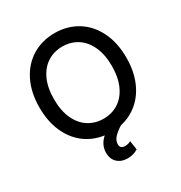

<svg xmlns="http://www.w3.org/2000/svg" viewBox="-209 -866 1153 1221"><g transform="rotate(-30 367.5 -255.5)"><path d="M441.4 2Q404.8 24.9 384 47.6Q363.3 70.3 363.3 96.7Q363.3 129.9 398.4 129.9Q421.9 129.9 441.4 119.1L451.2 184.6Q417 206.1 375 206.1Q328.6 206.1 300 179.4Q271.5 152.8 271.5 105.5Q271.5 78.6 283.4 53.2Q295.4 27.8 319.8 6.3Q239.7 -4.9 178.5 -51.3Q117.2 -97.7 83 -175.3Q48.8 -252.9 48.8 -353.5Q48.8 -464.4 89.8 -546.6Q130.9 -628.9 203.4 -672.9Q275.9 -716.8 368.2 -716.8Q459.5 -716.8 532 -672.9Q604.5 -628.9 645.5 -546.6Q686.5 -464.4 686.5 -353.5Q686.5 -258.3 655.8 -183.6Q625 -108.9 569.6 -61.5Q514.2 -14.2 441.4 2ZM368.2 -618.2Q306.6 -618.2 258.3 -587.4Q210 -556.6 182.6 -497.1Q155.3 -437.5 155.3 -353.5Q155.3 -269.5 182.6 -210Q210 -150.4 258.3 -119.6Q306.6 -88.9 368.2 -88.9Q429.2 -88.9 477.3 -119.6Q525.4 -150.4 552.7 -210.2Q580.1 -270 580.1 -353.5Q580.1 -437.5 552.7 -497.1Q525.4 -556.6 477.3 -587.4Q429.2 -618.2 368.2 -618.2Z"/></g></svg>

Font: Pretendard GOV Medium
Style: Regular
Weight: 500
Designer: Base glyphs from Inter by Rasmus Andersson; Hangeul glyphs from Noto Sans CJK(Source Han Sans) by Jang Soo-young and Kan
Foundry: Kil Hyung-jin
Version: Version 1.309